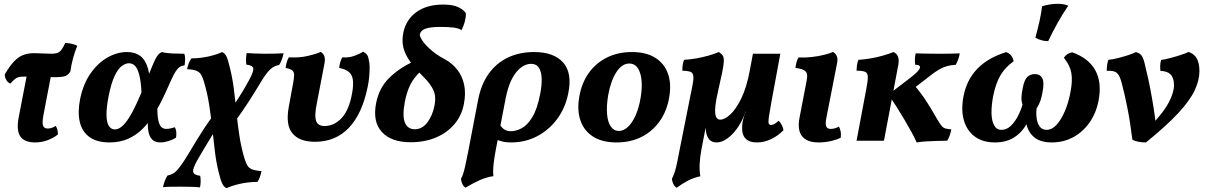

<svg xmlns="http://www.w3.org/2000/svg" viewBox="-20 -741 6352 1011"><path d="M33.9 -300.6Q19.6 -307.9 12.3 -321.4Q5 -334.9 5.1 -349.3Q30.3 -392.5 53.1 -416.8Q76 -441.1 101.3 -451Q126.6 -461 158.9 -461Q181.9 -461 206.5 -459.5Q231.1 -458 250.4 -458Q280.7 -458 294.3 -468.9Q307.8 -479.9 323.8 -515.3Q340 -514.3 358.3 -510.2Q376.6 -506.2 386.7 -499.6Q374.1 -468.9 364.4 -433.1Q354.7 -397.2 350.8 -365.5Q340.5 -347.1 324.4 -340.8Q308.4 -334.6 265.9 -334.6Q241.4 -334.6 211.8 -335.6Q182.2 -336.6 154.4 -337.1Q126.6 -337.6 105.6 -337.6Q89 -337.6 78.7 -335.1Q68.4 -332.6 58.9 -324.9Q49.4 -317.1 33.9 -300.6ZM164.6 9Q109.7 9 87.5 -21.9Q65.3 -52.8 78.4 -123L123.5 -356H251.1L209.5 -139.3Q200.9 -94.6 206.6 -79.4Q212.3 -64.2 231.2 -64.2Q252.2 -64.2 273.1 -78Q285.6 -60.3 284.6 -32.8Q263.5 -15.3 231.6 -3.1Q199.7 9 164.6 9Z M556.8 9Q490.5 9 451.4 -19.2Q412.3 -47.4 400.2 -98.8Q388.1 -150.1 402 -220.3Q418 -298.5 456.1 -353.4Q494.1 -408.4 545 -437.7Q596 -467 648.9 -467Q691.2 -467 718.7 -446.4Q746.1 -425.7 759.1 -380.4Q772.1 -335 769.5 -258.6L725.5 -246.6Q722.6 -310.6 713.6 -345.6Q704.6 -380.6 690.9 -394.3Q677.2 -407.9 658.9 -407.9Q641.1 -407.9 621.2 -393.3Q601.3 -378.6 583.4 -340.8Q565.5 -302.9 551.5 -232.6Q540.1 -173.5 540.8 -134.8Q541.5 -96.1 553.2 -77.8Q564.9 -59.4 585 -59.4Q605.6 -59.4 627.6 -80.4Q649.7 -101.4 675.4 -148.3Q701 -195.2 732.9 -274.1Q758.1 -334.4 772.7 -370.8Q787.2 -407.3 796.7 -426.5Q806.2 -445.8 813.9 -454.1Q821.7 -462.4 832.8 -467Q853.1 -461 886.9 -459.5Q920.8 -458 950.5 -458Q955.1 -446.3 954.8 -429.9Q954.6 -413.4 952.1 -397.2Q937.1 -395.2 926.4 -388.3Q915.7 -381.3 905.5 -365.7Q895.3 -350.1 882.7 -322.5Q870.1 -295 850.9 -252.2Q824.3 -193.7 795.3 -145.7Q766.2 -97.8 731.7 -63.3Q697.1 -28.8 654 -9.9Q611 9 556.8 9ZM824.6 9Q795 9 779.7 -7.8Q764.5 -24.5 760.5 -55Q756.4 -85.4 759.8 -125.6L808.3 -188.4Q807.8 -132.7 814.1 -105.6Q820.4 -78.5 831.4 -70.4Q842.4 -62.2 855.4 -62.2Q868.9 -62.2 880.5 -65.5Q892 -68.7 900.5 -71.1Q912.5 -51.5 906.9 -16.3Q888.2 -4.4 865.7 2.3Q843.1 9 824.6 9Z M1172.6 250Q1159.5 243.4 1151.2 227.6Q1142.9 211.9 1133.3 173.2Q1119.5 120 1112 59.9Q1104.6 -0.2 1097.9 -63.1Q1091.2 -126 1081.4 -189Q1071.7 -252.1 1053.8 -311.1Q1047.2 -333.8 1039.2 -347.5Q1031.2 -361.1 1014.6 -368.1Q998.1 -375.2 965.1 -376.7Q968.1 -391.9 973.4 -406.4Q978.8 -420.9 987.9 -433.5Q1039.9 -434.5 1082.6 -444.7Q1125.3 -455 1149.3 -467Q1164 -460.4 1172 -444.8Q1180 -429.3 1189.1 -390.1Q1203.5 -334.3 1211.2 -273.4Q1218.9 -212.5 1225.1 -149.6Q1231.3 -86.7 1240.8 -25Q1250.2 36.8 1267.6 94.1Q1274.7 116.9 1282.7 130.5Q1290.8 144.1 1307.8 150.9Q1324.8 157.7 1356.9 159.7Q1353.8 174.9 1349 189.4Q1344.2 203.9 1335.6 216.6Q1282.5 217.5 1239.9 227.8Q1197.2 238 1172.6 250ZM1033 245.5Q1014 243.5 988.8 242.8Q963.5 242 936.3 242Q909.7 242 884.2 242.2Q858.7 242.5 838.2 244.5Q841.7 227.3 848.1 210.8Q854.4 194.3 862 183.2Q891.4 177.2 908.8 159.2Q926.2 141.3 949 106.3Q963.8 83.3 980.1 56.2Q996.4 29.2 1014.6 -1Q1032.7 -31.1 1053.4 -62.5Q1074.1 -94 1097.3 -125.7L1114.6 -55.5Q1108.6 -47 1093.2 -21.8Q1077.9 3.3 1057.9 36.3Q1037.9 69.4 1018.7 103Q993.9 147.2 997.2 163.7Q1000.4 180.2 1034.2 184.7Q1036.6 196.8 1036.6 213.3Q1036.6 229.8 1033 245.5ZM1211.4 -92.2 1194.6 -163.4Q1213.4 -190 1230.6 -216.5Q1247.8 -242.9 1263.1 -268.7Q1278.4 -294.5 1290.4 -317.1Q1315.5 -362.6 1313.9 -379.6Q1312.2 -396.7 1277.3 -400.7Q1274.9 -412.8 1275.4 -429.6Q1276 -446.3 1279 -461.5Q1298.5 -460.5 1323.3 -459.3Q1348 -458 1375.2 -458Q1402.3 -458 1428.3 -458.7Q1454.3 -459.5 1473.3 -460.5Q1470.3 -444.3 1464 -427.3Q1457.6 -410.3 1450.1 -399.2Q1422.1 -393.7 1403 -375.7Q1383.8 -357.7 1360.6 -320.4Q1341.5 -289.2 1326.1 -264Q1310.8 -238.8 1295 -214.1Q1279.1 -189.5 1259.4 -160.5Q1239.7 -131.5 1211.4 -92.2Z M1638.2 5.6Q1557.2 5.6 1520.1 -38.5Q1483 -82.5 1500.6 -178.4L1523.3 -301.8Q1528.8 -330.5 1528.6 -346.6Q1528.3 -362.7 1518.6 -370.7Q1508.9 -378.7 1484 -383.3Q1485.6 -397.4 1489.4 -411.7Q1493.2 -426 1500.8 -439.1Q1555.8 -436 1601.1 -446.5Q1646.5 -457 1668.5 -467.5Q1682.1 -460.3 1687.6 -445.7Q1693.2 -431.1 1688.6 -407L1647.3 -191.4Q1638.3 -145.4 1641.1 -120.8Q1643.9 -96.1 1656.3 -86.8Q1668.8 -77.4 1687.6 -77.4Q1740.5 -77.4 1779.6 -120.1Q1818.6 -162.9 1834 -250Q1841.9 -294.6 1838 -321.4Q1834 -348.2 1816.3 -362.7Q1798.5 -377.2 1765.9 -383.3Q1767.4 -397.4 1771.2 -411.9Q1775 -426.4 1782.6 -439.1Q1816.6 -436 1846.9 -447.3Q1877.3 -458.6 1891.7 -469Q1904.4 -462.9 1911.8 -454Q1919.1 -445.2 1922 -424.3Q1926.3 -408.9 1926.3 -386.4Q1926.3 -363.9 1924.1 -337.5Q1921.9 -311 1915.9 -283.3Q1887.3 -141.8 1817.1 -68.1Q1746.9 5.6 1638.2 5.6Z M2142.3 8Q2040.5 8 1991 -45.7Q1941.4 -99.3 1960.4 -197.8Q1975.9 -276.9 2027.3 -328.5Q2078.6 -380.1 2152.9 -415.5L2196.1 -366.5Q2160 -333.7 2140.7 -295.1Q2121.5 -256.4 2111.6 -204Q2097.7 -129.2 2112.4 -94.8Q2127.2 -60.4 2163.6 -60.4Q2203.2 -60.4 2230.4 -96.4Q2257.6 -132.4 2268 -185.4Q2277.5 -233.3 2261.8 -267Q2246.2 -300.7 2209.3 -336.8Q2165.2 -381.1 2138.9 -418Q2112.6 -454.9 2103.9 -491.2Q2095.3 -527.5 2103.9 -569.5Q2118 -637.9 2172.8 -677.5Q2227.5 -717 2314.1 -717Q2367.1 -717 2395.8 -702Q2424.6 -687 2433.1 -670.8Q2433.6 -649.9 2427.2 -626.3Q2420.9 -602.7 2410.2 -582.5Q2395.5 -592.2 2369.1 -595.8Q2342.8 -599.3 2298.8 -599.3Q2247.7 -599.3 2221.4 -590.3Q2195.1 -581.2 2191.1 -561.1Q2189.6 -554.2 2194.9 -542.7Q2200.2 -531.2 2211.7 -516.6Q2223.3 -501.9 2239.9 -486.4Q2256.6 -470.9 2277.6 -456Q2298.6 -441.1 2322.8 -428.8Q2361 -408.1 2387.5 -374.5Q2413.9 -340.9 2423.8 -295.9Q2433.7 -251 2422.8 -194.2Q2411.3 -132.1 2372.3 -86.5Q2333.3 -41 2274.5 -16.5Q2215.6 8 2142.3 8Z M2431.2 247.2Q2419.5 239.6 2414.2 227.7Q2408.9 215.8 2407.3 201Q2413.9 188.6 2418.6 174.4Q2423.4 160.2 2429.4 134.4Q2435.4 108.6 2444 63.8L2497.7 -215.9Q2513.7 -297.7 2553.9 -353.6Q2594 -409.4 2654.9 -438.2Q2715.8 -467 2792 -467Q2897.2 -467 2945.9 -411.1Q2994.5 -355.2 2971.9 -248Q2956.4 -171.5 2913.3 -113.7Q2870.2 -56 2808 -23.5Q2745.7 9 2670.9 9Q2646.3 9 2630.4 5.3Q2614.4 1.6 2593.6 -5.8L2607.7 -92.9Q2619.1 -70.9 2633.7 -60.5Q2648.4 -50.1 2671.2 -50.1Q2696.6 -50.1 2726.2 -65.3Q2755.8 -80.4 2782.4 -123.1Q2808.9 -165.8 2824.5 -246.8Q2833.4 -291.9 2832.2 -327.4Q2831.1 -363 2817.8 -384Q2804.5 -404.9 2775.5 -404.9Q2751.5 -404.9 2725.3 -386.9Q2699.2 -368.9 2677 -328.1Q2654.9 -287.4 2641.9 -219.6L2591 45.6Q2583.5 83.9 2579.2 121.6Q2574.9 159.4 2578 186.6Q2540.4 191.9 2503.1 209Q2465.8 226.1 2431.2 247.2Z M3226.5 9Q3150.9 9 3102.9 -21.7Q3055 -52.4 3036.5 -106.4Q3018 -160.4 3030 -230Q3042.4 -303.6 3080 -356.4Q3117.7 -409.1 3175.7 -438Q3233.8 -467 3307.4 -467Q3381.5 -467 3429.2 -437.5Q3476.9 -408 3496.4 -355.5Q3515.9 -302.9 3504.4 -232.3Q3492.9 -159.2 3455.1 -104.7Q3417.2 -50.3 3359.2 -20.6Q3301.1 9 3226.5 9ZM3238.5 -51.5Q3263.8 -51.5 3286.4 -72.6Q3308.9 -93.7 3326.6 -132.8Q3344.2 -171.9 3353.2 -225.9Q3366.5 -305.8 3350.6 -356.1Q3334.7 -406.5 3293.4 -406.5Q3254.6 -406.5 3225.1 -360.4Q3195.7 -314.3 3182.3 -239Q3172.8 -181.5 3176.6 -139.4Q3180.3 -97.3 3196.5 -74.4Q3212.7 -51.5 3238.5 -51.5Z M3542.9 247.7Q3531.2 240 3525.4 227.9Q3519.6 215.8 3518 201Q3524.1 188.6 3529.4 174.9Q3534.6 161.3 3540.9 135.4Q3547.1 109.6 3555.7 62.7L3616 -240.2Q3626.1 -286 3629.7 -311.7Q3633.3 -337.4 3628.8 -349.2Q3624.3 -361.1 3610.8 -364.6Q3597.2 -368.2 3573.1 -368.7Q3572.6 -382.4 3574.7 -398.1Q3576.7 -413.8 3582.3 -426Q3610.9 -427.5 3644.4 -433.2Q3678 -438.9 3709.7 -447.9Q3741.5 -456.9 3764.9 -467Q3779 -458.4 3785.5 -448.6Q3792.1 -438.9 3791.4 -418.7Q3790.7 -398.6 3782.8 -360Q3774.9 -321.3 3759.6 -254.6Q3742.1 -176.5 3746.1 -143.7Q3750.1 -111 3773.1 -111Q3795.1 -111 3825 -137.8Q3854.8 -164.7 3883.4 -222.9Q3912 -281 3929 -374.1L3944.6 -458H4088.9L4042.5 -207.4Q4032.2 -151.5 4028.5 -125Q4024.8 -98.5 4027.8 -90.7Q4030.8 -83 4039.3 -83Q4048.6 -83 4057.2 -87.9Q4065.9 -92.8 4079.8 -105.1Q4088.9 -97.5 4096.2 -83.3Q4103.6 -69 4105.6 -55.3Q4077.3 -26.2 4040.6 -8.6Q4003.8 9 3966.5 9Q3929 9 3910.6 -6.8Q3892.1 -22.6 3888.9 -48.4Q3885.6 -74.2 3891.6 -105.6Q3893.6 -113.6 3897.1 -126.9Q3900.6 -140.2 3907.1 -153.6H3905.6Q3894.5 -119.2 3877.3 -89.6Q3860 -60 3839.3 -37.9Q3818.5 -15.7 3796.6 -3.4Q3774.6 9 3753.1 9Q3727.1 9 3713.5 -7.9Q3700 -24.8 3697 -52.8Q3694 -80.9 3698.5 -112.7L3703 -107L3673.5 45.6Q3665.5 88.6 3664 123.5Q3662.6 158.4 3667.7 187.1Q3631.8 195.3 3603.8 209.5Q3575.8 223.7 3542.9 247.7Z M4290 9Q4229.9 9 4203.6 -23.4Q4177.3 -55.8 4190.4 -123.3L4226.6 -311.8Q4231.6 -335.2 4229.6 -349.2Q4227.5 -363.2 4213.8 -371.2Q4200 -379.2 4168.6 -383.3Q4170.2 -397.4 4173.7 -411.9Q4177.3 -426.4 4184.8 -438.6Q4218.1 -436.6 4254.7 -440.8Q4291.3 -445 4321.7 -452.8Q4352 -460.5 4366.1 -467.5Q4379.8 -460.3 4386.1 -445.9Q4392.3 -431.6 4387.8 -408.9L4331 -118.5Q4325.1 -88.1 4330.8 -75.2Q4336.5 -62.2 4353.9 -62.2Q4376.5 -62.2 4397.3 -74.6Q4403.8 -62.9 4406.6 -48.2Q4409.3 -33.5 4407.2 -16.2Q4389.1 -6.3 4357.7 1.3Q4326.2 9 4290 9Z M4806.9 9Q4797.9 -12 4781.2 -42.7Q4764.5 -73.3 4743.5 -109Q4722.6 -144.6 4700.4 -179.4Q4678.2 -214.1 4657.7 -242.8L4762 -322.5Q4795.3 -347.7 4808.8 -361.7Q4822.3 -375.8 4823.8 -383.7Q4825.8 -391.7 4820.1 -395.7Q4814.4 -399.7 4799.3 -400.2Q4796.8 -415.4 4797.5 -430.1Q4798.3 -444.8 4801.3 -460Q4818.1 -459.5 4841.3 -459Q4864.5 -458.5 4890.4 -458.3Q4916.4 -458 4939.8 -458Q4962.5 -458 4986.8 -458.5Q5011 -459 5033.8 -460Q5030.8 -443.7 5025.7 -428.8Q5020.7 -413.9 5012.5 -399.7Q4987.8 -398.7 4967 -392.9Q4946.2 -387.2 4924.5 -374.7Q4902.8 -362.2 4873.8 -339.2L4772.6 -260.7L4775.6 -312.7Q4815.1 -271 4847.8 -223.1Q4880.5 -175.1 4914.8 -113.3Q4928.6 -90 4937.5 -79.1Q4946.4 -68.2 4957.8 -64.7Q4969.2 -61.2 4989.5 -59.7Q4986 -43.6 4980.9 -28.2Q4975.8 -12.7 4967.7 0Q4943.2 0 4914.4 1Q4885.5 2 4857.7 3.5Q4829.9 5 4806.9 9ZM4490.3 0 4542.2 -275.9Q4550.1 -317.1 4549.6 -336.8Q4549.1 -356.6 4535.9 -362.6Q4522.6 -368.7 4490.6 -368.7Q4490.6 -383.3 4492.7 -398.8Q4494.7 -414.3 4500.3 -426Q4529.4 -427.5 4562.9 -433.2Q4596.5 -438.9 4628.4 -447.9Q4660.4 -456.9 4684.3 -467Q4702.4 -459.4 4708.5 -442.9Q4714.5 -426.3 4710.6 -402L4634.6 0Z M5218.1 9Q5155.8 9 5113.9 -21.2Q5072 -51.5 5055.8 -106.3Q5039.5 -161 5053.5 -234.1Q5086.7 -407.5 5278 -466.5Q5295.2 -460.9 5304.6 -448.5Q5313.9 -436 5317.4 -418.3Q5273 -387 5247.8 -344.1Q5222.7 -301.3 5209.2 -232.9Q5200.3 -184.9 5200.9 -145.1Q5201.6 -105.3 5214.6 -81.3Q5227.6 -57.3 5254 -57.3Q5279.8 -57.3 5301.3 -77.2Q5322.8 -97.1 5339.1 -128.1Q5355.4 -159.1 5364.4 -190.9Q5358.4 -204.9 5358.6 -224.5Q5358.8 -244.2 5364.8 -274.7Q5373.3 -320.6 5389.4 -335.8Q5405.6 -350.9 5428.9 -350.9Q5456.7 -350.9 5468.3 -328.9Q5479.9 -306.9 5468.9 -252.3Q5464.9 -230 5458.6 -211.1Q5452.3 -192.2 5438.2 -169.6Q5435.2 -142.9 5438.9 -116.9Q5442.6 -91 5455.1 -74.1Q5467.7 -57.3 5490.4 -57.3Q5519.3 -57.3 5543.9 -84.3Q5568.4 -111.4 5587.5 -156.5Q5606.6 -201.7 5616.5 -255.2Q5628.5 -315.4 5621.3 -356.5Q5614.1 -397.6 5582.1 -436.6Q5595.2 -459.4 5625.6 -465.6Q5712 -435.1 5747.4 -370.9Q5782.8 -306.8 5764.7 -211.8Q5751.7 -144.3 5716.2 -94.6Q5680.7 -44.9 5630.1 -18Q5579.5 9 5518.2 9Q5455.4 9 5422.3 -21.2Q5389.1 -51.4 5381.6 -103Q5374.1 -154.5 5386.2 -218.7L5427.6 -207.6Q5415.5 -143.4 5389.5 -94.6Q5363.5 -45.9 5321.7 -18.4Q5279.9 9 5218.1 9ZM5499.3 -524.1Q5461.1 -525 5432 -542.8Q5445 -590.6 5454 -631.2Q5463.1 -671.9 5467.1 -708Q5509.4 -721 5548.8 -721Q5582.8 -721 5605 -710.9Q5575.8 -668.7 5548.3 -619.3Q5520.7 -569.8 5499.3 -524.1Z M6238.7 -467.5Q6267.2 -458 6281.5 -433.8Q6295.7 -409.5 6295.7 -365.5Q6295.7 -318.2 6270.5 -264.8Q6245.4 -211.4 6183.8 -145Q6122.2 -78.6 6014.2 9Q5996 9.5 5975.9 5.7Q5955.8 1.9 5942.7 -5.7Q5931.5 -97.2 5915.9 -175.6Q5900.3 -254 5885.3 -308.2Q5875.8 -343.7 5861.2 -356.9Q5846.6 -370.2 5807.6 -368.2Q5807.6 -381.6 5809.6 -397.7Q5811.6 -413.8 5816.2 -426Q5838.4 -428 5866.3 -435Q5894.2 -442 5920.3 -450.5Q5946.4 -459 5961.6 -467Q5977.5 -462 5986.2 -453.7Q5994.9 -445.3 6000.7 -429.5Q6006.5 -413.8 6012.4 -384.7Q6026.1 -330 6036.7 -274.7Q6047.3 -219.4 6055.4 -167Q6063.5 -114.5 6068.1 -68.1L6047.6 -87.4Q6109.4 -152.8 6135.6 -203.8Q6161.8 -254.8 6161.8 -292.8Q6161.8 -330.2 6144.1 -348.5Q6126.5 -366.8 6090.4 -367.7Q6086.5 -398.3 6093.8 -425Q6116.5 -428.5 6144.6 -436Q6172.7 -443.4 6198.6 -451.9Q6224.4 -460.4 6238.7 -467.5Z"/></svg>

Font: Vollkorn
Style: Italic
Weight: 400
Italic angle: -11°
Designer: Friedrich Althausen
Foundry: Friedrich Althausen
Version: Version 5.001